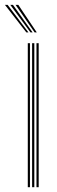

<svg xmlns="http://www.w3.org/2000/svg" viewBox="-58 -780 238 800"><path d="M94 0V-600H103.2V0ZM57.8 0V-600H66.8V0ZM75.8 0V-600H85V0ZM51.8 -645 -37.5 -759.8H-26.2L60.5 -645ZM69 -645 -15.2 -759.8H-4L77.8 -645ZM86.2 -645 6.8 -759.8H18.2L95.2 -645Z"/></svg>

Font: Big Shoulders Inline Display Light
Style: Regular
Weight: 300
Designer: Patric King
Foundry: XO Type Co
Version: Version 1.000